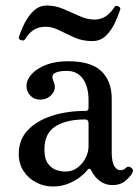

<svg xmlns="http://www.w3.org/2000/svg" viewBox="-20 -664 503 696"><path d="M171 12Q139 12 110.5 -3Q82 -18 65 -44.5Q48 -71 48 -106Q48 -158 81 -192.5Q114 -227 169 -244.5Q224 -262 290 -262Q301 -262 301 -272V-300Q301 -350 280.5 -378.5Q260 -407 222 -407Q192 -407 178.5 -399Q165 -391 173 -372Q186 -344 169.5 -323.5Q153 -303 125 -303Q103 -303 89.5 -318Q76 -333 76 -352Q76 -374 94 -394.5Q112 -415 146 -428.5Q180 -442 227 -442Q310 -442 347.5 -406Q385 -370 385 -306V-112Q385 -78 394 -62.5Q403 -47 416 -47Q428 -47 436 -55Q446 -65 458 -54Q466 -46 458 -34Q448 -19 431.5 -6Q415 7 387 7Q363 7 343 -7Q323 -21 311 -46Q305 -58 296 -47Q288 -36 270 -22Q252 -8 227 2Q202 12 171 12ZM216 -42Q243 -42 262 -57Q281 -72 291 -93Q301 -114 301 -133V-217Q301 -231 288 -231Q221 -231 181 -206Q141 -181 141 -122Q141 -87 155 -69.5Q169 -52 186.5 -47Q204 -42 216 -42ZM314 -515Q279 -515 250 -528Q221 -541 195.5 -554Q170 -567 145 -567Q120 -567 102 -555.5Q84 -544 69 -519Q65 -516 56.5 -518.5Q48 -521 48 -528Q56 -554 69.5 -580.5Q83 -607 103 -625.5Q123 -644 150 -644Q181 -644 211 -631Q241 -618 269 -605.5Q297 -593 322 -593Q344 -593 362 -604Q380 -615 396 -640Q399 -645 408.5 -641Q418 -637 416 -630Q409 -608 396.5 -581Q384 -554 364 -534.5Q344 -515 314 -515Z"/></svg>

Font: TsukuhouMincho
Style: Regular
Weight: 400
Designer: Iose
Foundry: Typographish
Version: Version 1.001; ttfautohint (v1.8.3)